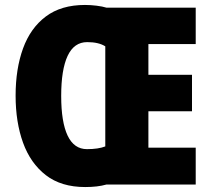

<svg xmlns="http://www.w3.org/2000/svg" viewBox="-20 -745 852 775"><path d="M323 -725Q346 -725 370 -722Q394 -719 410 -714H770V-567H579V-443H755V-296H579V-149H770V0H409Q374 10 324 10Q227 10 165 -38Q103 -86 73 -169Q43 -252 43 -359Q43 -467 73 -549.5Q103 -632 165 -678.5Q227 -725 323 -725ZM332 -575Q279 -575 253 -519.5Q227 -464 227 -358Q227 -252 253 -197.5Q279 -143 331 -143Q377 -143 405 -154V-558Q378 -575 332 -575Z"/></svg>

Font: Noto Sans Tamil Condensed Black
Style: Regular
Weight: 900
Width: 3
Designer: Jelle Bosma - Monotype Design Team
Foundry: Monotype Imaging Inc.
Version: Version 2.004; ttfautohint (v1.8.4.7-5d5b)